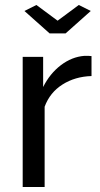

<svg xmlns="http://www.w3.org/2000/svg" viewBox="-20 -750 403 770"><path d="M126 -730 211 -667 296 -730 344 -706 243 -616H179L78 -706ZM347 -445Q281 -443 230.5 -411Q180 -379 159 -322V0H71V-522H153V-401Q180 -455 224 -488.5Q268 -522 318 -526Q328 -526 335 -526Q342 -526 347 -525Z"/></svg>

Font: Boldmen Medium
Style: Regular
Weight: 400
Designer: Matt McInerney, Pablo Impallari, Rodrigo Fuenzalida
Foundry: LIVING CONCEPT
Version: Version 1.000